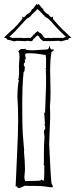

<svg xmlns="http://www.w3.org/2000/svg" viewBox="-46 -954 386 984"><path d="M254 -745 208 -743 199 -744 194 -743 187 -744 179 -743 173 -745Q155 -759 155 -766L146 -773L137 -765Q131 -757 127 -756L118 -743H115Q103 -743 95 -745L83 -743L40 -745L26 -742Q20 -744 9 -747L-2 -750L-4 -749Q-6 -749 -9.5 -752Q-13 -755 -13 -757L-15 -759L-26 -761L-1 -785Q5 -791 14.5 -799Q24 -807 27 -810L36 -820Q43 -826 49 -834L69 -858L68 -869L77 -865L82 -870V-869L89 -878L93 -880Q93 -882 98 -883Q98 -885 104 -888Q105 -888 113 -896Q116 -907 123 -909L142 -934L147 -928L152 -934L171 -910H175V-906Q177 -904 177 -901L190 -887L205 -878L204 -877L208 -874H206L210 -871L216 -865L226 -869L225 -858Q256 -819 294 -785L307 -772L320 -761L307 -758Q307 -757 305 -755L306 -754L300 -749L296 -750L267 -742ZM2 -765 14 -761 22 -758V-760H39Q72 -760 73 -759H81Q88 -759 95 -760H97Q98 -759 108 -759H110L121 -770L128 -780V-772Q131 -785 138 -787L147 -795L155 -787Q158 -787 166 -781L174 -772L172 -770L174 -768L175 -769Q175 -768 176 -767L184 -759H186Q196 -759 197 -760H199Q206 -759 211 -759H220Q221 -760 232 -760H272V-758L292 -765L251 -805Q243 -813 234 -823.5Q225 -834 217 -843L196 -863V-861L182 -871L183 -872L180 -875Q177 -875 168 -887L146 -908L134 -895Q126 -889 122.5 -884.5Q119 -880 116 -878L111 -871L97 -861V-862L90 -857L77 -843Q64 -830 52 -816Q34 -794 10 -773ZM121 -696 199 -701Q204 -705 206 -714Q206 -719 207 -721Q208 -719 210.5 -711Q213 -703 217 -700H231Q231 -696 224 -692Q217 -688 217 -684V-681Q211 -646 211 -592L213 -479Q213 -443 210 -409Q211 -398 211 -377V-346L206 -216Q213 -56 218 -14L225 0Q225 6 217.5 6Q210 6 189.5 2.5Q169 -1 145 -1H109Q100 -1 83 -2H81Q57 10 52 10Q47 10 47 9V8Q43 8 41 4Q39 0 38 0L34 2Q35 -30 41 -151.5Q47 -273 47 -338Q47 -403 43 -460Q45 -526 51 -543L47 -544L48 -550Q48 -549 49 -548L52 -578L51 -615L54 -664Q54 -676 51 -686H48Q48 -694 54 -697.5Q60 -701 62 -703H76Q81 -703 86 -704L85 -700Q97 -696 121 -696ZM185 -375 190 -517V-565Q190 -586 189 -595Q190 -595 191 -594V-596L187 -603L189 -605L190 -604V-656Q190 -658 188 -672Q139 -681 110 -681H92Q83 -681 83 -672Q83 -663 88 -648Q86 -650 81 -653L82 -639Q82 -632 78 -629L77 -631L76 -621Q76 -617 81 -612Q81 -585 75 -585Q68 -521 68 -415Q68 -309 70.5 -272Q73 -235 75.5 -209.5Q78 -184 78 -181L77 -182V-174Q82 -129 82 -83L79 -47Q79 -33 83 -26Q157 -27 161.5 -29Q166 -31 166 -35Q170 -30 173.5 -29Q177 -28 178 -27Q181 -42 181 -71V-108L178 -107V-112Q179 -112 179 -122V-168Q179 -217 182 -250Q182 -258 179 -278Q179 -284 182 -290Q183 -290 184 -289L186 -296Q186 -305 182 -317H183Q184 -317 184 -325Q184 -333 182 -355.5Q180 -378 181 -379Q183 -377 183 -376Z"/></svg>

Font: Londrina Sketch
Style: Regular
Weight: 400
Designer: Marcelo Magalhaes
Foundry: Marcelo Magalhaes
Version: Version 1.001 2011